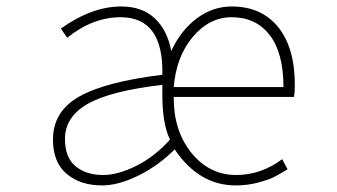

<svg xmlns="http://www.w3.org/2000/svg" viewBox="-20 -560 1040 593"><path d="M294.9 12.7Q228.5 12.7 186 -22.9Q143.6 -58.6 143.6 -128.9Q143.6 -215.8 224.6 -261.7Q305.7 -307.6 481.4 -329.1Q485.4 -506.8 352.5 -506.8Q266.6 -506.8 187.5 -443.4L168 -471.7Q263.7 -540 354.5 -540Q418.9 -540 458 -503.4Q497.1 -466.8 508.8 -402.3Q538.1 -465.8 587.4 -502.9Q636.7 -540 695.3 -540Q787.1 -540 838.9 -476.6Q890.6 -413.1 890.6 -296.9Q890.6 -273.4 887.7 -260.7H516.6Q515.6 -157.2 570.8 -88.4Q626 -19.5 710 -19.5Q786.1 -19.5 851.6 -68.4L868.2 -37.1Q838.9 -19.5 824.2 -12.2Q809.6 -4.9 777.3 3.9Q745.1 12.7 708 12.7Q594.7 12.7 519.5 -98.6Q468.8 -47.9 407.2 -17.6Q345.7 12.7 294.9 12.7ZM298.8 -19.5Q344.7 -19.5 401.9 -48.3Q459 -77.1 504.9 -128.9Q481.4 -177.7 481.4 -266.6V-297.9Q321.3 -279.3 251 -239.3Q180.7 -199.2 180.7 -130.9Q180.7 -73.2 213.4 -46.4Q246.1 -19.5 298.8 -19.5ZM516.6 -291H855.5Q855.5 -396.5 813 -451.7Q770.5 -506.8 695.3 -506.8Q627 -506.8 575.7 -446.3Q524.4 -385.7 516.6 -291Z"/></svg>

Font: GenEi Gothic M ExtraLight
Style: Regular
Weight: 200
Designer: o_tamon (Modified); [Source Han Sans]
Ryoko NISHIZUKA  (kana & ideographs); Paul D. Hunt (Latin, Greek & Cyrillic); Wenl
Version: Version 1.1a;Original Version 1.004